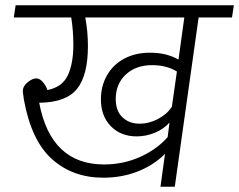

<svg xmlns="http://www.w3.org/2000/svg" viewBox="-20 -705 903 725"><path d="M856 -639H730L640 0H586L603 -124Q560 -81 500 -57.5Q440 -34 370 -34Q255 -34 176.5 -104Q98 -174 70 -330Q66 -358 66 -360Q66 -379 84 -394Q102 -409 117 -409Q130 -409 142 -395Q154 -381 159 -365Q215 -376 236 -420.5Q257 -465 257 -536Q257 -588 249 -639H32L39 -685H863ZM676 -639H302Q312 -586 312 -531Q312 -420 270.5 -369Q229 -318 128 -317Q172 -84 373 -84Q445 -84 508 -112Q571 -140 613 -187L620 -242Q596 -216 563 -203Q530 -190 496 -190Q436 -190 398.5 -228.5Q361 -267 361 -330Q361 -380 384 -420.5Q407 -461 449 -483.5Q491 -506 547 -506Q609 -506 654 -480ZM648 -435Q609 -459 554 -459Q493 -459 455 -423.5Q417 -388 417 -331Q417 -287 442 -262.5Q467 -238 507 -238Q543 -238 577 -256Q611 -274 629 -302Z"/></svg>

Font: FiraGO Light
Style: Italic
Weight: 300
Italic angle: -8°
Designer: bBox Type GmbH
Foundry: bBox Type GmbH
Version: Version 1.001